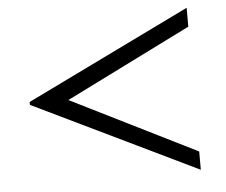

<svg xmlns="http://www.w3.org/2000/svg" viewBox="-45 -584 774 659"><g transform="rotate(-5 342.5 -255.0)"><path d="M621 24V-39L189 -254L621 -469V-534L56 -259V-249Z"/></g></svg>

Font: XITS Math
Style: Regular
Weight: 400
Designer: MicroPress Inc., with final additions and corrections provided by Coen Hoffman, Elsevier (retired)
Version: Version 1.302